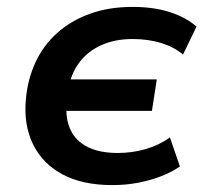

<svg xmlns="http://www.w3.org/2000/svg" viewBox="-20 -526 598 556"><path d="M305 10Q219 10 161 -21Q103 -52 75.5 -108.5Q48 -165 55 -239Q60 -296 82.5 -345Q105 -394 145 -430Q185 -466 240 -486Q295 -506 364 -506Q426 -506 473 -490.5Q520 -475 549 -449L510 -368Q484 -390 446.5 -401.5Q409 -413 364 -413Q313 -413 274 -395.5Q235 -378 211.5 -347.5Q188 -317 180 -278L174 -296H434L420 -205H161L173 -226Q169 -182 184.5 -149.5Q200 -117 234.5 -100Q269 -83 321 -83Q362 -83 401 -94Q440 -105 472 -128L501 -44Q478 -28 447.5 -16Q417 -4 381 3Q345 10 305 10Z"/></svg>

Font: Nunito Sans 9pt
Style: Bold Italic
Weight: 700
Italic angle: -9°
Version: Version 3.101;gftools[0.9.27]